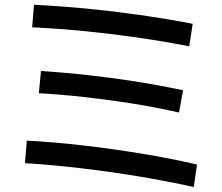

<svg xmlns="http://www.w3.org/2000/svg" viewBox="-20 -782 920 796"><path d="M783.3 -6.7Q673.3 -31.1 552.2 -51.1Q431.1 -71.1 311.7 -85Q192.2 -98.9 83.3 -105.6L91.1 -198.9Q201.1 -193.3 321.7 -179.4Q442.2 -165.6 563.9 -145.6Q685.6 -125.6 796.7 -100ZM722.2 -315.6Q617.8 -338.9 521.7 -353.9Q425.6 -368.9 331.7 -379.4Q237.8 -390 141.1 -395.6L150 -487.8Q250 -481.1 345 -470.6Q440 -460 536.7 -445Q633.3 -430 738.9 -407.8ZM764.4 -590Q655.6 -611.1 547.8 -626.7Q440 -642.2 332.2 -652.8Q224.4 -663.3 113.3 -668.9L121.1 -762.2Q232.2 -756.7 341.1 -746.1Q450 -735.6 559.4 -720Q668.9 -704.4 778.9 -683.3Z"/></svg>

Font: Paperlogy 5 Medium
Style: Regular
Weight: 500
Designer: redesigned by Lee Juim, glyphs from Gmarket Sans & Montserrat
Foundry: PT&
Version: Version 1.001